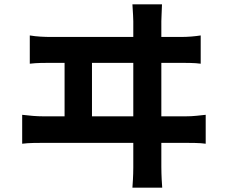

<svg xmlns="http://www.w3.org/2000/svg" viewBox="-20 -810 1040 883"><path d="M725 -790Q724 -759 723 -740.5Q722 -722 722 -712Q722 -705 722 -666.5Q722 -628 722 -569.5Q722 -511 722 -442.5Q722 -374 722 -306Q722 -238 722 -180.5Q722 -123 722 -85.5Q722 -48 722 -42Q722 -36 722.5 -12.5Q723 11 726 53H589Q592 11 592.5 -11Q593 -33 593 -40Q593 -46 593 -83.5Q593 -121 593 -180Q593 -239 593 -308Q593 -377 593 -446Q593 -515 593 -573.5Q593 -632 593 -669.5Q593 -707 593 -712Q593 -723 592 -739.5Q591 -756 589 -790ZM277 -245V-577H403V-245ZM82 -282Q106 -279 131.5 -277Q157 -275 180 -275H833Q860 -275 883.5 -277.5Q907 -280 926 -282V-149Q905 -152 878 -152.5Q851 -153 833 -153H180Q158 -153 132.5 -152.5Q107 -152 82 -149ZM117 -647Q141 -643 166.5 -641.5Q192 -640 216 -640H810Q837 -640 860.5 -642Q884 -644 903 -647V-517Q882 -520 854.5 -520.5Q827 -521 810 -521H216Q193 -521 167.5 -520.5Q142 -520 117 -517Z"/></svg>

Font: Noto Sans SC Thin
Style: Bold
Weight: 700
Version: Version 2.004-H2;hotconv 1.0.118;makeotfexe 2.5.65603